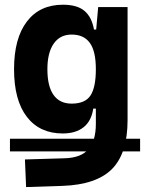

<svg xmlns="http://www.w3.org/2000/svg" viewBox="-20 -547 626 801"><path d="M21.5 84.5V31.7H564.5V84.5ZM88.9 233.4 84 118.2 250 113.3Q318.4 111.3 349.1 75.4Q379.9 39.6 379.9 -30.3V-408.2L389.6 -517.6H512.2V-45.9Q512.2 92.3 447.3 158Q382.3 223.6 240.2 228.5ZM241.7 9.8Q145.5 9.8 92 -59.6Q38.6 -128.9 38.6 -258.3Q38.6 -386.7 92 -457Q145.5 -527.3 242.7 -527.3Q301.8 -527.3 332.3 -501.7Q362.8 -476.1 372.1 -423.8H410.2L379.9 -258.3Q379.9 -333.5 354.7 -368.2Q329.6 -402.8 278.8 -402.8Q230.5 -402.8 204.1 -365Q177.7 -327.1 177.7 -258.3Q177.7 -187 203.4 -150.9Q229 -114.7 278.8 -114.7Q335.4 -114.7 357.7 -148.9Q379.9 -183.1 379.9 -258.3L415 -93.8H369.1Q361.3 -42 328.6 -16.1Q295.9 9.8 241.7 9.8Z"/></svg>

Font: Cascadia Mono PL
Style: Regular
Weight: 400
Monospace: yes
Designer: Aaron Bell
Foundry: Saja Typeworks
Version: Version 2102.003